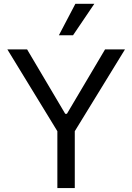

<svg xmlns="http://www.w3.org/2000/svg" viewBox="-20 -959 674 979"><path d="M118.2 -707 312.5 -378.9H321.3L515.6 -707H617.2L361.3 -290V0H272.5V-290L17.6 -707ZM364.3 -939.5H460.9L352.5 -779.3H280.3Z"/></svg>

Font: Pretendard GOV
Style: Regular
Weight: 400
Designer: Base glyphs from Inter by Rasmus Andersson; Hangeul glyphs from Noto Sans CJK(Source Han Sans) by Jang Soo-young and Kan
Foundry: Kil Hyung-jin
Version: Version 1.309